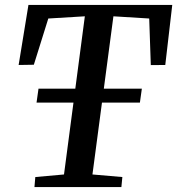

<svg xmlns="http://www.w3.org/2000/svg" viewBox="-20 -763 722 783"><path d="M120.5 0 124 -41 241 -51.5 326 -696.5 177 -687.5 118 -499 56 -498 96 -743H682.5L654 -498L595 -497.5L588.5 -687.5L442.5 -696.5L357 -51.5L479 -41L475 0ZM129 -344.5 137 -401.5H558.5L550.5 -344.5Z"/></svg>

Font: Merriweather 36pt Medium
Style: Italic
Weight: 500
Italic angle: -7.8°
Version: Version 2.101